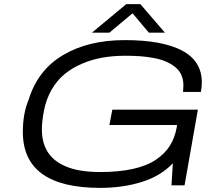

<svg xmlns="http://www.w3.org/2000/svg" viewBox="-20 -891 1056 923"><path d="M421.9 -733.9 586.9 -871.1H654.8L772.9 -733.9H695.8L617.2 -827.1L505.9 -733.9ZM461.9 12.2Q89.8 12.2 89.8 -256.8Q89.8 -346.2 118.2 -413.1Q161.6 -553.7 282.7 -626Q403.8 -698.2 580.1 -698.2Q759.3 -698.2 854.7 -648.2Q950.2 -598.1 950.2 -495.1Q950.2 -473.6 945.8 -449.2H859.9Q861.8 -471.7 861.8 -480Q861.8 -508.3 851.6 -531Q841.3 -553.7 821.8 -569.1Q802.2 -584.5 777.3 -595.2Q752.4 -606 719.7 -612.1Q687 -618.2 654.1 -620.6Q621.1 -623 582 -623Q525.4 -623 474.4 -614.3Q423.3 -605.5 375.7 -585.4Q328.1 -565.4 291.3 -535.4Q254.4 -505.4 228 -459.7Q201.7 -414.1 190.9 -356.9Q181.2 -304.7 181.2 -269Q181.2 -225.1 194.3 -190.7Q207.5 -156.2 231.7 -132.6Q255.9 -108.9 291 -93.3Q326.2 -77.6 368.4 -70.8Q410.6 -64 461.9 -64Q551.8 -64 619.4 -79.1Q687 -94.2 729.7 -123.3Q772.5 -152.3 796.4 -190.2Q820.3 -228 829.1 -276.9L831.1 -290H505.9L520 -363.8H931.2L867.2 0H804.2L811 -106Q751.5 -43.9 660.4 -15.9Q569.3 12.2 461.9 12.2Z"/></svg>

Font: Archivo Expanded Light
Style: Italic
Weight: 300
Width: 7
Italic angle: -10°
Designer: Hector Gatti
Foundry: Omnibus-Type
Version: Version 2.001